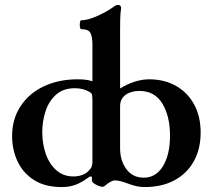

<svg xmlns="http://www.w3.org/2000/svg" viewBox="-20 -746 863 777"><path d="M395 10Q389 10 378.5 6Q368 2 360 -4Q352 -10 352 -15Q352 -18 352 -21Q352 -24 352 -26Q352 -32 348 -32Q343 -32 334 -25Q309 -7 285 2Q261 11 230 11Q162 11 117.5 -17.5Q73 -46 51 -93Q29 -140 29 -195Q29 -264 63 -316Q97 -368 157 -396.5Q217 -425 294 -425Q315 -425 329 -423Q343 -421 354 -417V-567Q354 -597 346 -612.5Q338 -628 309 -628Q305 -628 303.5 -637Q302 -646 303.5 -655Q305 -664 309 -664Q328 -664 353 -673Q378 -682 401 -694.5Q424 -707 438 -717Q448 -726 458 -726Q470 -726 470 -713Q467 -691 466.5 -669.5Q466 -648 466 -628V-388Q527 -425 584 -425Q645 -425 692 -398.5Q739 -372 765.5 -323.5Q792 -275 792 -210Q792 -144 765 -94.5Q738 -45 687 -17Q636 11 565 11Q546 11 530 7Q514 3 495 -4Q465 -16 443 -16Q438 -16 427.5 -10.5Q417 -5 403 7Q399 10 395 10ZM277 -32Q296 -32 311.5 -37.5Q327 -43 337 -53Q347 -62 350.5 -70.5Q354 -79 354 -89V-337Q354 -355 352.5 -362Q351 -369 344 -373Q318 -389 283 -389Q236 -389 207 -363Q178 -337 164.5 -296.5Q151 -256 151 -211Q151 -165 165 -124Q179 -83 207.5 -57.5Q236 -32 277 -32ZM562 -27Q611 -27 639.5 -73.5Q668 -120 668 -197Q668 -276 637 -327Q606 -378 544 -378Q510 -378 488 -362Q466 -346 466 -316V-146Q466 -96 491.5 -61.5Q517 -27 562 -27Z"/></svg>

Font: Junicode SmExp
Style: Bold
Weight: 700
Width: 6
Designer: Peter S. Baker
Version: Version 2.205; ttfautohint (v1.8.4)